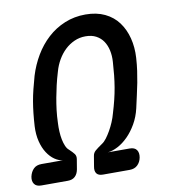

<svg xmlns="http://www.w3.org/2000/svg" viewBox="-108 -812 790 884"><g transform="rotate(-10 287.5 -370.0)"><path d="M138 0H14Q-9 0 -18.5 -13.5Q-28 -27 -24 -48Q-19 -70 -5.5 -83.5Q8 -97 32 -97H132Q113 -99 94 -112Q75 -125 60 -148Q45 -171 37 -203Q29 -235 31 -274Q33 -307 36 -334.5Q39 -362 43.5 -388.5Q48 -415 55 -443Q62 -471 71 -503Q86 -552 111.5 -595Q137 -638 172.5 -670.5Q208 -703 253 -721.5Q298 -740 350 -740Q402 -740 440.5 -721.5Q479 -703 503 -670.5Q527 -638 538 -595Q549 -552 546 -503Q544 -471 540 -443Q536 -415 531 -388.5Q526 -362 519.5 -334.5Q513 -307 506 -274Q497 -235 478.5 -203Q460 -171 437 -148Q414 -125 389 -112Q364 -99 342 -97H444Q467 -97 476.5 -83.5Q486 -70 482 -48Q478 -27 464 -13.5Q450 0 427 0H302Q281 0 272.5 -11.5Q264 -23 268 -44L276 -92Q278 -106 289 -115.5Q300 -125 322 -140Q333 -147 343.5 -161Q354 -175 364 -192.5Q374 -210 382.5 -230Q391 -250 396 -269Q406 -302 413 -330.5Q420 -359 424.5 -386Q429 -413 432 -441.5Q435 -470 437 -503Q439 -532 433.5 -557Q428 -582 415.5 -600.5Q403 -619 382.5 -630Q362 -641 333 -641Q305 -641 280.5 -630Q256 -619 236.5 -600.5Q217 -582 202.5 -557Q188 -532 180 -503Q170 -470 163.5 -441.5Q157 -413 152 -386Q147 -359 143.5 -330.5Q140 -302 139 -269Q138 -250 139 -230Q140 -210 143.5 -192.5Q147 -175 153 -161Q159 -147 168 -140Q184 -125 191 -115.5Q198 -106 196 -92L188 -44Q184 -23 171.5 -11.5Q159 0 138 0Z"/></g></svg>

Font: Maple Mono NL Medium
Style: Italic
Weight: 500
Italic angle: -10°
Monospace: yes
Designer: subframe7536
Version: Version 7.000